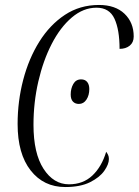

<svg xmlns="http://www.w3.org/2000/svg" viewBox="-20 -744 559 774"><path d="M243 10Q156 10 103.5 -57Q51 -124 51 -244Q51 -336 73.5 -422Q96 -508 138.5 -576Q181 -644 241.5 -684Q302 -724 379 -724Q445 -724 482 -688.5Q519 -653 519 -597Q519 -573 503 -560Q487 -547 462 -547Q462 -624 441.5 -668.5Q421 -713 369 -713Q316 -713 269.5 -673.5Q223 -634 188.5 -567Q154 -500 134.5 -415.5Q115 -331 115 -241Q115 -126 155.5 -63.5Q196 -1 258 -1Q315 -1 352.5 -36.5Q390 -72 408 -132Q412 -127 415.5 -120Q419 -113 419 -103Q419 -82 400.5 -55.5Q382 -29 343 -9.5Q304 10 243 10ZM298 -325Q283 -325 274 -334.5Q265 -344 265 -363Q265 -387 275.5 -405.5Q286 -424 307 -424Q323 -424 331.5 -413.5Q340 -403 340 -385Q340 -360 328.5 -342.5Q317 -325 298 -325Z"/></svg>

Font: Noto Serif Display ExtraCondensed Light
Style: Italic
Weight: 300
Width: 2
Italic angle: -12°
Designer: Monotype Design Team
Foundry: Monotype Imaging Inc.
Version: Version 2.009